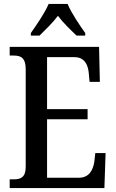

<svg xmlns="http://www.w3.org/2000/svg" viewBox="-20 -951 586 971"><path d="M136 -784V-771H180C209 -800 247 -836 273 -871C299 -836 338 -799 367 -771H411V-784C384 -822 340 -886 322 -931H226C207 -886 163 -822 136 -784ZM29 0H508L514 -177H462L457 -133C450 -89 430 -52 378 -52H218V-348H423V-399H218V-662H356C406 -662 425 -626 429 -581L433 -537H485L481 -714H29V-670H49C83 -670 110 -661 110 -601V-108C110 -55 86 -44 49 -44H29Z"/></svg>

Font: Noto Serif Georgian Condensed Medium
Style: Regular
Weight: 500
Width: 3
Designer: Monotype Design Team, Akaki Razmadze
Foundry: Google LLC
Version: Version 2.003